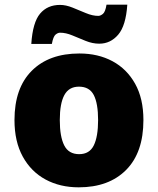

<svg xmlns="http://www.w3.org/2000/svg" viewBox="-20 -792 677 822"><path d="M594 -278Q594 -139 520 -64.5Q446 10 317 10Q237 10 175 -23.5Q113 -57 77.5 -121.5Q42 -186 42 -278Q42 -415 116 -489Q190 -563 320 -563Q400 -563 461.5 -530Q523 -497 558.5 -433.5Q594 -370 594 -278ZM236 -278Q236 -207 255 -169.5Q274 -132 319 -132Q363 -132 381.5 -169.5Q400 -207 400 -278Q400 -349 381.5 -385Q363 -421 318 -421Q275 -421 255.5 -385Q236 -349 236 -278ZM114 -604Q120 -696 151.5 -733.5Q183 -771 237 -771Q262 -771 290.5 -759.5Q319 -748 347.5 -736Q376 -724 401 -724Q410 -724 420.5 -732.5Q431 -741 436 -772H525Q519 -682 486 -643.5Q453 -605 405 -605Q376 -605 346.5 -617Q317 -629 289.5 -640.5Q262 -652 237 -652Q228 -652 218 -644Q208 -636 202 -604Z"/></svg>

Font: Noto Sans Khmer UI Black
Style: Regular
Weight: 900
Designer: Danh Hong and the Monotype Design Team
Foundry: Monotype Imaging Inc.
Version: Version 2.002; ttfautohint (v1.8.4.7-5d5b)